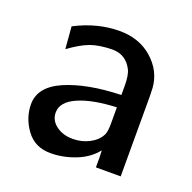

<svg xmlns="http://www.w3.org/2000/svg" viewBox="-95 -580 682 683"><g transform="rotate(20 246.0 -238.5)"><path d="M39.1 -132.8Q39.1 -198.7 120.6 -233.9Q202.1 -269 330.1 -272.9V-308.1Q330.1 -349.1 319.8 -368.2Q295.9 -414.1 245.1 -414.1Q194.3 -413.1 162.1 -401.1Q129.9 -389.2 86.9 -357.9L80.1 -441.9Q163.1 -484.9 247.1 -484.9Q322.3 -484.9 371.6 -440.9Q420.9 -397 425.8 -335L426.8 -301.8V0H333V-36.1L332 -64Q304.2 -28.8 257.6 -10.5Q210.9 7.8 163.1 7.8Q104 7.8 71.5 -36.6Q39.1 -81.1 39.1 -132.8ZM131.8 -134.8Q131.8 -105 157.5 -85.9Q183.1 -66.9 220.2 -66.9Q254.4 -66.9 283.2 -82Q312 -97.2 324.2 -122.1Q330.1 -135.3 330.1 -163.1V-226.1Q238.3 -222.2 185.1 -198.5Q131.8 -174.8 131.8 -134.8Z"/></g></svg>

Font: CMU Bright
Style: SemiBold
Weight: 600
Version: Version 0.7.0